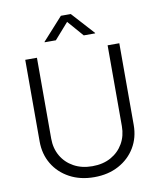

<svg xmlns="http://www.w3.org/2000/svg" viewBox="-100 -1022 929 1112"><g transform="rotate(-10 364.0 -466.0)"><path d="M364.3 11.2Q282.2 11.2 219.7 -22.5Q157.2 -56.2 122.3 -114.5Q87.4 -172.9 87.4 -247.1V-727.5H156.2V-252Q156.2 -194.8 182.1 -149.9Q208 -105 254.9 -79.1Q301.8 -53.2 364.3 -53.2Q427.2 -53.2 473.6 -79.1Q520 -105 545.9 -149.9Q571.8 -194.8 571.8 -252V-727.5H640.6V-247.1Q640.6 -172.9 605.7 -114.5Q570.8 -56.2 508.5 -22.5Q446.3 11.2 364.3 11.2ZM281.7 -808.1H215.8V-811L335 -942.9H393.1L512.7 -811V-808.1H445.8L364.3 -901.9Z"/></g></svg>

Font: Inter 17pt Light
Style: Regular
Weight: 300
Version: Version 4.001;git-66647c0bb